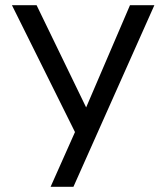

<svg xmlns="http://www.w3.org/2000/svg" viewBox="-20 -720 641 740"><path d="M269 -211 26 -700H121L312 -306L481 -700H575L263 0H175Z"/></svg>

Font: NT Somic
Style: Regular
Weight: 400
Designer: Ravid Balaliev — lead type designer, mastering
Michael Voronin — secret advisor, marketing
Ivan Kovalenko — best boy
Foundry: NT Type
Version: Version 0.7